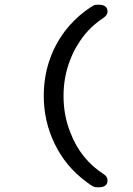

<svg xmlns="http://www.w3.org/2000/svg" viewBox="-20 -714 565 816"><path d="M437 53Q437 82 399 82Q384 82 380 80Q367 75 342 55Q259 -7 212.5 -102.5Q166 -198 166 -306Q166 -461 256 -582Q294 -631 342 -667Q369 -687 380 -692Q384 -694 399 -694Q437 -694 437 -665Q437 -661 435 -655Q431 -645 414 -634Q349 -590 311 -525Q294 -500 279 -461Q250 -389 250 -306Q250 -223 279 -151Q322 -37 422 27Q437 37 437 53Z"/></svg>

Font: MathJax_Typewriter
Style: Regular
Weight: 400
Version: Version 1.1